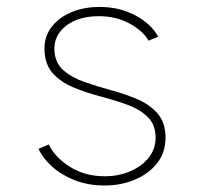

<svg xmlns="http://www.w3.org/2000/svg" viewBox="-20 -540 602 567"><path d="M289.1 7.8Q240.2 7.8 200.7 -7.8Q161.1 -23.4 133.8 -48.1Q106.4 -72.8 93.8 -100.6L124 -113.3Q142.6 -75.2 186.5 -47.4Q230.5 -19.5 289.1 -19.5Q330.6 -19.5 364.7 -34.2Q398.9 -48.8 419.2 -74.5Q439.5 -100.1 439.5 -132.8Q439.5 -172.4 415.8 -195.1Q392.1 -217.8 354.7 -231.2Q317.4 -244.6 275.4 -255.6Q233.4 -266.6 196 -282.2Q158.7 -297.9 135 -324.7Q111.3 -351.6 111.3 -397.5Q111.3 -433.1 132.6 -460.7Q153.8 -488.3 190.7 -503.9Q227.5 -519.5 274.4 -519.5Q333 -519.5 379.6 -494.6Q426.3 -469.7 447.3 -431.6L418.9 -419.9Q400.9 -450.2 361.3 -471.2Q321.8 -492.2 272.5 -492.2Q211.9 -492.2 175.5 -464.1Q139.2 -436 140.6 -392.6Q142.1 -355 166.5 -333.3Q190.9 -311.5 228.3 -298.3Q265.6 -285.2 307.1 -273.9Q348.6 -262.7 385.5 -247.1Q422.4 -231.4 445.6 -204.6Q468.8 -177.7 468.8 -132.8Q468.8 -89.8 444.1 -58.3Q419.4 -26.9 378.4 -9.5Q337.4 7.8 289.1 7.8Z"/></svg>

Font: Reddit Mono ExtraLight
Style: Regular
Weight: 250
Monospace: yes
Designer: Stephen Hutchings
Foundry: Reddit
Version: Version 1.014